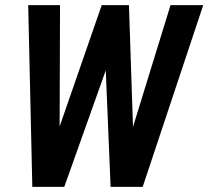

<svg xmlns="http://www.w3.org/2000/svg" viewBox="-20 -731 815 751"><path d="M178.7 -136.7 377.9 -710.9H449.7L440.9 -588.4L231.4 0H154.3ZM214.8 -710.9 212.9 -126.5 188 0H106.4L90.3 -710.9ZM471.2 -140.6 647 -710.9H774.9L538.1 0H455.1ZM484.4 -710.9 503.9 -123.5 487.3 0H412.6L387.7 -601.1L414.1 -710.9Z"/></svg>

Font: Roboto Condensed SemiBold
Style: Italic
Weight: 600
Italic angle: -12°
Designer: Christian Robertson
Foundry: Google
Version: Version 3.008; 2023